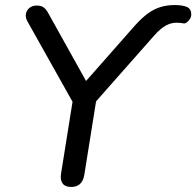

<svg xmlns="http://www.w3.org/2000/svg" viewBox="-20 -734 778 761"><path d="M262 7Q238 7 228 -7Q218 -21 222 -46L273 -365L283 -303L90 -647Q80 -664 82.5 -678.5Q85 -693 96.5 -702.5Q108 -712 126 -712Q137 -712 145 -709Q153 -706 160 -698.5Q167 -691 174 -677L330 -397H307L515 -633Q542 -663 566 -680.5Q590 -698 616 -706Q642 -714 672 -714Q703 -714 720.5 -706.5Q738 -699 738 -677Q738 -667 732.5 -658.5Q727 -650 720.5 -645.5Q714 -641 710 -641Q707 -642 696.5 -643Q686 -644 680 -644Q657 -644 636 -632Q615 -620 591 -593L335 -303L366 -365L314 -40Q306 7 262 7Z"/></svg>

Font: Nunito Medium
Style: Italic
Weight: 500
Designer: Vernon Adams
Foundry: Vernon Adams
Version: Version 3.601